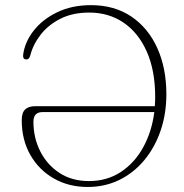

<svg xmlns="http://www.w3.org/2000/svg" viewBox="-20 -732 733 764"><path d="M66.5 -254Q66.5 -283.5 80 -296.5Q93.5 -309.5 120.5 -309.5H596Q597.5 -327.5 597.5 -346Q597.5 -451.5 564 -526.8Q530.5 -602 471.5 -642Q412.5 -682 335 -682Q269 -682 220.5 -657.5Q172 -633 141.8 -594Q111.5 -555 100.5 -511.5Q96 -495 85 -495.5Q70.5 -495.5 72 -513.5Q78.5 -564.5 113.8 -609.8Q149 -655 207.5 -683.2Q266 -711.5 342 -711.5Q435.5 -711.5 502.8 -666Q570 -620.5 606 -540.5Q642 -460.5 642 -357Q642 -279 619 -212Q596 -145 554 -94.5Q512 -44 454.8 -16Q397.5 12 328.5 12Q254 12 194.8 -21.5Q135.5 -55 101 -115Q66.5 -175 66.5 -254ZM113 -247.5Q113 -184 140 -130.2Q167 -76.5 216.5 -44Q266 -11.5 334 -11.5Q405.5 -11.5 460.5 -47.5Q515.5 -83.5 549.8 -145.8Q584 -208 594 -286H149.5Q113 -286 113 -247.5Z"/></svg>

Font: Fraunces 9pt S050 Thin
Style: Regular
Weight: 100
Version: Version 1.000; ttfautohint (v1.8.3)